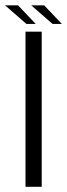

<svg xmlns="http://www.w3.org/2000/svg" viewBox="-42 -714 258 734"><path d="M55.5 0H117.5V-593H55.5ZM159 -622.5H194.5L127 -693.5H77.5ZM59 -622.5H94.5L27 -693.5H-22.5Z"/></svg>

Font: Anybody Light
Style: Regular
Weight: 300
Designer: Tyler Finck
Foundry: Etcetera Type Company
Version: Version 1.111; ttfautohint (v1.8.4)